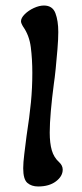

<svg xmlns="http://www.w3.org/2000/svg" viewBox="-20 -665 297 695"><path d="M118 10Q94 10 79 -3Q64 -16 64 -56Q64 -76 68 -108Q72 -140 76 -172Q87 -243 92 -295Q97 -347 97 -401Q97 -451 91.5 -494Q86 -537 64 -568Q56 -581 56 -588Q56 -600 69.5 -613.5Q83 -627 102.5 -636Q122 -645 139 -645Q170 -645 180.5 -617.5Q191 -590 191 -549Q191 -524 188 -487Q185 -450 181.5 -415.5Q178 -381 175 -362Q168 -309 164 -263Q160 -217 160 -185Q160 -147 167.5 -121Q175 -95 194 -78Q207 -66 207 -51Q207 -27 182.5 -8.5Q158 10 118 10Z"/></svg>

Font: Akaya Telivigala
Style: Regular
Weight: 400
Designer: Vaishnavi Murthy Yerkadithaya, Juan Luis Blanco Aristondo
Version: Version 1.002; ttfautohint (v1.8.3)